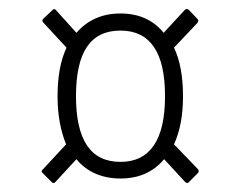

<svg xmlns="http://www.w3.org/2000/svg" viewBox="-20 -528 535 427"><path d="M103 -123Q99 -119 95 -123L75 -143Q70 -147 76 -152L127 -207Q118 -229 113 -255.5Q108 -282 108 -314Q108 -347 113 -374Q118 -401 128 -422L77 -477Q72 -482 76 -486L96 -505Q100 -510 104 -506L150 -455Q168 -476 192.5 -487Q217 -498 248 -498Q309 -498 344 -455L391 -506Q395 -510 400 -506L419 -486Q423 -482 419 -477L367 -422Q377 -401 382 -374Q387 -347 387 -314Q387 -282 382 -255.5Q377 -229 367 -207L420 -152Q424 -147 420 -143L400 -123Q397 -119 392 -123L345 -174Q309 -131 248 -131Q217 -131 192 -142Q167 -153 150 -174ZM248 -168Q297 -168 322 -204.5Q347 -241 347 -314Q347 -388 322 -424Q297 -460 248 -460Q198 -460 173.5 -424Q149 -388 149 -314Q149 -241 173.5 -204.5Q198 -168 248 -168Z"/></svg>

Font: Sofia Sans Condensed Light
Style: Regular
Weight: 300
Designer: Botio Nikoltchev, Ani Petrova
Foundry: lettersoup
Version: Version 4.101